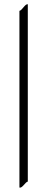

<svg xmlns="http://www.w3.org/2000/svg" viewBox="-20 -667 228 897"><path d="M70.8 -616.2V209C84 213.9 97.2 184.1 109.9 181.2V-647C97.2 -649.9 84 -619.1 70.8 -616.2Z"/></svg>

Font: Pierce
Style: Roman
Weight: 500
Version: Version 0.2.0